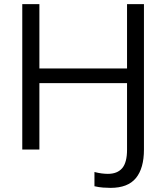

<svg xmlns="http://www.w3.org/2000/svg" viewBox="-20 -725 806 931"><path d="M516 186Q500 186 479.5 184.5Q459 183 438 178V109Q457 114 473.5 116Q490 118 503 118Q549 118 572.5 90.5Q596 63 596 1V-322H171V0H88V-705H171V-393H596V-705H678V0Q678 91 639 138.5Q600 186 516 186Z"/></svg>

Font: Winston
Style: Regular
Weight: 400
Designer: Original fonts by Vernon Adams / Changes by Cristiano Sobral
Foundry: Original fonts by Vernon Adams / Changes by Cristiano Sobral
Version: Version 2.503;July 17, 2020;FontCreator 13.0.0.2655 64-bit